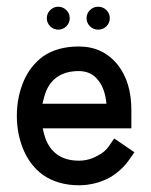

<svg xmlns="http://www.w3.org/2000/svg" viewBox="-20 -550 449 570"><path d="M129 -472Q139 -462 153 -462Q167 -462 177 -472Q187 -482 187 -496Q187 -510 177 -520Q167 -530 153 -530Q139 -530 129 -520Q119 -510 119 -496Q119 -482 129 -472ZM247 -472Q257 -462 271.5 -462Q286 -462 296 -472Q306 -482 306 -496Q306 -510 296 -520Q286 -530 271.5 -530Q257 -530 247 -520Q237 -510 237 -496Q237 -482 247 -472ZM214 0Q263 0 306 -23Q340 -43 363 -75L379 -98L319 -139L304 -117Q291 -98 270 -88Q244 -73 214 -73Q145 -73 118 -131Q111 -148 107 -169H370V-223Q370 -306 330 -357Q286 -412 214 -412Q150 -412 107 -382Q71 -355 52 -313Q30 -264 30 -206Q30 -149 52 -100Q71 -58 107 -31Q152 0 214 0ZM296 -242H106Q111 -265 118 -282Q144 -339 214 -339Q251 -339 272 -311Q292 -286 296 -242Z"/></svg>

Font: Venice Serif Bold
Style: Regular
Weight: 700
Designer: Bruno Pierini
Foundry: Unio | Creative Solutions
Version: Version 1.000;PS 001.000;hotconv 1.0.70;makeotf.lib2.5.58329